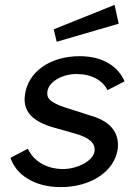

<svg xmlns="http://www.w3.org/2000/svg" viewBox="-20 -756 568 786"><path d="M449 -736 200 -636 212 -585 466 -659ZM228 10C350 10 448 -52 462 -146C468 -199 447 -255 353 -282L250 -315C184 -336 170 -355 174 -381C179 -421 234 -453 293 -453C355 -453 400 -427 420 -387L490 -423C464 -483 403 -526 306 -526C185 -526 94 -462 82 -367C73 -301 112 -258 203 -233L288 -209C347 -192 371 -170 367 -136C361 -96 294 -64 239 -64C166 -64 116 -100 94 -147L23 -110C45 -41 121 10 228 10Z"/></svg>

Font: United Sans Medium
Style: Italic
Weight: 500
Italic angle: -8°
Designer: Pablo Impallari, Rodrigo Fuenzalida (Modified by Dan O. Williams)
Version: Version 1.000;PS 001.000;hotconv 1.0.88;makeotf.lib2.5.64775